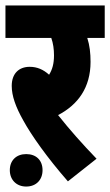

<svg xmlns="http://www.w3.org/2000/svg" viewBox="-20 -642 404 704"><path d="M334 -60C281 -115 235 -167 193 -220C266 -258 312 -321 312 -415C312 -447 309 -475 300 -503H364V-622H0V-503H168C175 -483 178 -462 178 -439C178 -409 172 -387 160 -368C139 -387 116 -397 89 -397C49 -397 23 -372 23 -327C23 -290 38 -249 65 -201C95 -146 153 -64 229 23ZM16 -18C16 17 40 42 76 42C113 42 136 17 136 -18C136 -54 113 -77 76 -77C40 -77 16 -54 16 -18Z"/></svg>

Font: Noto Sans Devanagari ExtraCondensed ExtraBold
Style: Regular
Weight: 800
Width: 2
Designer: Jelle Bosma - Monotype Design Team
Foundry: Monotype Imaging Inc.
Version: Version 2.004